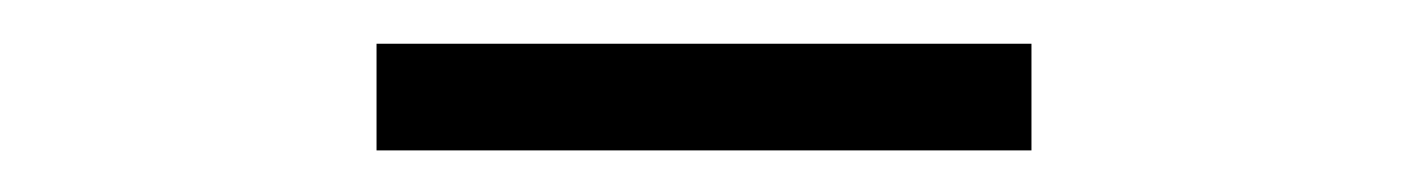

<svg xmlns="http://www.w3.org/2000/svg" viewBox="-20 -740 660 90"><path d="M156.5 -719.5H463.5V-669.5H156.5Z"/></svg>

Font: Monaspace Xenon Var ExtraLight
Style: Regular
Weight: 200
Designer: Riley Cran and the Lettermatic Team
Version: Version 1.200 (Monaspace Xenon Var)